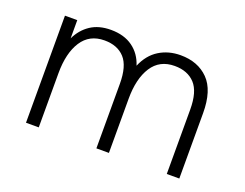

<svg xmlns="http://www.w3.org/2000/svg" viewBox="-82 -636 1012 792"><g transform="rotate(20 424.0 -240.0)"><path d="M87 0V-470H141V-390Q161 -432 197 -456Q233 -480 286 -480Q344 -480 382 -452.5Q420 -425 435 -377Q457 -429 498 -454.5Q539 -480 592 -480Q668 -480 714 -433.5Q760 -387 760 -287V0H705V-283Q705 -361 673 -395.5Q641 -430 584 -430Q518 -430 484.5 -378Q451 -326 451 -238V0H396V-283Q396 -361 364.5 -395.5Q333 -430 276 -430Q210 -430 176.5 -378Q143 -326 143 -238V0Z"/></g></svg>

Font: Gantari Light
Style: Regular
Weight: 300
Designer: Anugrah Pasau
Foundry: Lafontype
Version: Version 1.000; ttfautohint (v1.8.3)